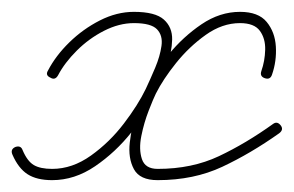

<svg xmlns="http://www.w3.org/2000/svg" viewBox="-29 -294 496 324"><path d="M69 -167Q64 -158 56 -163Q47 -167 52 -175Q65 -200 88 -222.5Q111 -245 139.5 -259.5Q168 -274 197 -274Q233 -274 247.5 -261Q262 -248 261.5 -227Q261 -206 252.5 -182Q244 -158 234 -136Q220 -105 193 -71Q166 -37 131.5 -13.5Q97 10 59 10Q33 10 17.5 0Q2 -10 -8 -33Q-8 -33 -8 -33Q-8 -33 -8 -33Q-12 -42 -3 -46Q6 -49 9 -41Q17 -22 28 -15.5Q39 -9 59 -9Q93 -9 124.5 -31.5Q156 -54 180 -85.5Q204 -117 217 -144Q225 -161 233 -180Q241 -199 243.5 -216.5Q246 -234 236 -244.5Q226 -255 197 -255Q172 -255 146.5 -242Q121 -229 100.5 -208.5Q80 -188 69 -167Q69 -167 69 -167Q69 -167 69 -167ZM418 -162Q409 -165 412 -174Q418 -191 418.5 -210Q419 -229 409.5 -242Q400 -255 376 -255Q346 -255 318 -235Q290 -215 268 -187.5Q246 -160 234 -136Q230 -128 222 -107.5Q214 -87 209.5 -64.5Q205 -42 210.5 -25.5Q216 -9 237 -9Q295 -9 340.5 -30.5Q386 -52 432 -85Q432 -85 432 -85Q432 -85 432 -85Q439 -90 445 -82Q450 -75 442 -69Q394 -35 346 -12.5Q298 10 237 10Q207 10 197 -8.5Q187 -27 190 -53.5Q193 -80 201.5 -105.5Q210 -131 217 -144Q231 -172 255.5 -202Q280 -232 311 -253Q342 -274 376 -274Q407 -274 421 -257Q435 -240 436.5 -215.5Q438 -191 430 -168Q427 -159 418 -162Z"/></svg>

Font: FRB American Cursive Guidelines Arrows Extralight
Style: Italic
Weight: 200
Italic angle: -25°
Version: Version 2.0;Modular Font Editor K font №1